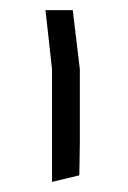

<svg xmlns="http://www.w3.org/2000/svg" viewBox="-20 -570 253 380"><path d="M83 -210V-433L70 -550H124L138 -433V-286L137 -223Z"/></svg>

Font: Assistant Light
Style: Regular
Weight: 300
Designer: Hebrew By Ben Nathan, Latin by Paul Hunt
Version: Version 2.001;PS 002.001;hotconv 1.0.88;makeotf.lib2.5.64775